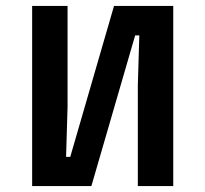

<svg xmlns="http://www.w3.org/2000/svg" viewBox="-20 -625 690 645"><path d="M88 0V-605H207V-267L202 -98H216L363 -605H562V0H443V-338L448 -506H434L287 0Z"/></svg>

Font: Martian Mono SemiCondensed Medium
Style: Regular
Weight: 500
Width: 4
Designer: Roman Shamin
Foundry: Evil Martians
Version: Version 1.000